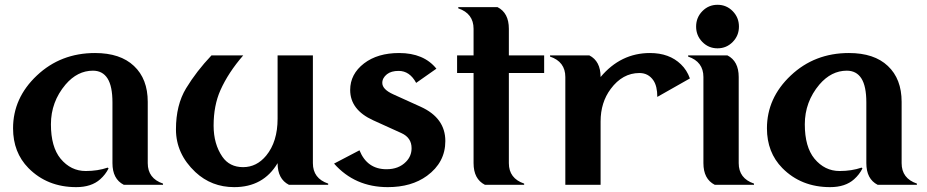

<svg xmlns="http://www.w3.org/2000/svg" viewBox="-20 -767 3846 797"><path d="M493.7 0Q446.8 -23.9 446.8 -89.8V-341.8Q446.8 -409.2 426.3 -441.4Q405.8 -473.6 365.7 -473.6Q301.3 -473.6 252 -416Q191.4 -344.2 191.4 -251Q191.4 -157.2 231.4 -108.4Q273.9 -57.1 335.9 -57.1Q385.7 -57.1 427.2 -71.3L430.7 -67.9Q418 -42.5 396 -22.9Q359.4 9.8 296.4 9.8Q176.3 9.8 98.1 -69.3Q34.2 -134.3 34.2 -234.4Q34.2 -360.4 133.1 -453.6Q231.9 -546.9 374.5 -546.9Q479.5 -546.9 536.1 -493.2Q593.3 -439.5 593.3 -344.2V-89.8Q593.3 -26.4 656.7 -4.9V0Z M1179.2 0Q1132.3 -23.9 1132.3 -89.8Q1073.2 9.8 952.1 9.8Q857.9 9.8 791 -52.7Q710.4 -128.4 710.4 -230Q710.4 -331.1 752.4 -400.4Q795.4 -471.2 857.9 -537.1H989.7Q927.7 -465.8 895 -392.6Q866.7 -329.1 866.7 -245.6Q866.7 -169.4 902.8 -116.7Q932.6 -73.2 989.3 -73.2Q1045.4 -73.2 1085 -121.1Q1132.3 -178.7 1132.3 -274.4V-537.1H1278.8V-89.8Q1278.8 -26.4 1342.3 -4.9V0Z M1589.8 9.8Q1453.1 9.8 1366.7 -87.9L1472.2 -143.1Q1503.9 -64.5 1584.5 -64.5Q1635.3 -64.5 1665.5 -95.7Q1688.5 -119.1 1688.5 -151.9Q1688.5 -195.3 1646.5 -214.4L1529.3 -267.6Q1433.6 -311 1433.6 -393.6Q1433.6 -459.5 1491.2 -503.9Q1547.4 -546.9 1636.7 -546.9Q1739.3 -546.9 1791.5 -481.9L1707.5 -422.9Q1680.7 -472.7 1634.8 -472.7Q1604 -472.7 1586.4 -459Q1566.9 -443.4 1566.9 -422.9Q1566.9 -396 1612.3 -375.5L1726.6 -323.7Q1828.6 -277.3 1828.6 -181.6Q1828.6 -92.8 1752.4 -37.1Q1688 9.8 1589.8 9.8Z M1992.7 0Q1945.8 -23.9 1945.8 -89.8V-463.9H1877.4V-537.1H1945.8V-647.5Q1945.8 -710.9 1882.3 -732.4V-737.3H2045.4Q2092.3 -713.4 2092.3 -647.5V-537.1H2238.8V-463.9H2092.3V-89.8Q2092.3 -26.4 2155.8 -4.9V0Z M2326.7 0V-447.3Q2326.7 -510.7 2263.2 -532.2V-537.1H2426.3Q2473.1 -513.2 2473.1 -447.3Q2556.6 -546.9 2678.2 -546.9Q2758.3 -546.9 2806.6 -500Q2831.5 -476.1 2843.8 -441.4L2708.5 -364.7Q2708.5 -409.2 2692.4 -433.1Q2671.4 -463.9 2634.3 -463.9Q2564 -463.9 2515.1 -397.9Q2473.1 -341.8 2473.1 -262.7V0Z M2946.8 0Q2899.9 -23.9 2899.9 -89.8V-447.3Q2899.9 -510.7 2836.4 -532.2V-537.1H2999.5Q3046.4 -513.2 3046.4 -447.3V-89.8Q3046.4 -26.4 3109.9 -4.9V0ZM2895.5 -720.7Q2921.4 -747.1 2958.5 -747.1Q2995.6 -747.1 3021.5 -720.7Q3047.4 -694.3 3047.4 -656.7Q3047.4 -619.1 3021.5 -592.8Q2995.6 -566.4 2958.5 -566.4Q2921.4 -566.4 2895.5 -592.8Q2869.6 -619.1 2869.6 -656.7Q2869.6 -694.3 2895.5 -720.7Z M3623 0Q3576.2 -23.9 3576.2 -89.8V-341.8Q3576.2 -409.2 3555.7 -441.4Q3535.2 -473.6 3495.1 -473.6Q3430.7 -473.6 3381.3 -416Q3320.8 -344.2 3320.8 -251Q3320.8 -157.2 3360.8 -108.4Q3403.3 -57.1 3465.3 -57.1Q3515.1 -57.1 3556.6 -71.3L3560.1 -67.9Q3547.4 -42.5 3525.4 -22.9Q3488.8 9.8 3425.8 9.8Q3305.7 9.8 3227.5 -69.3Q3163.6 -134.3 3163.6 -234.4Q3163.6 -360.4 3262.5 -453.6Q3361.3 -546.9 3503.9 -546.9Q3608.9 -546.9 3665.5 -493.2Q3722.7 -439.5 3722.7 -344.2V-89.8Q3722.7 -26.4 3786.1 -4.9V0Z"/></svg>

Font: Berenika
Style: Bold
Weight: 700
Designer: Wojciech Kalinowski "wmk69" (wmk69@o2.pl)
Foundry: Wojciech Kalinowski "wmk69" (wmk69@o2.pl)
Version: Version 3.1.0; 2021-05-14